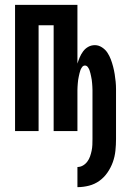

<svg xmlns="http://www.w3.org/2000/svg" viewBox="-20 -540 540 791"><path d="M299 231V148Q311 148 321.5 142Q332 136 339.5 126Q347 116 351 104.5Q355 93 357.5 81Q360 69 360.5 57Q361 45 361 33V-141Q361 -148 361 -155Q361 -162 361 -169Q361 -176 360.5 -183Q360 -190 359.5 -197Q359 -204 358 -211Q357 -218 355.5 -224.5Q354 -231 352.5 -238Q351 -245 348.5 -251.5Q346 -258 341.5 -264Q337 -270 330 -270Q323 -270 318.5 -264Q314 -258 311.5 -251.5Q309 -245 307.5 -238Q306 -231 304.5 -224.5Q303 -218 302 -211Q301 -204 300.5 -197Q300 -190 299.5 -183Q299 -176 299 -169Q299 -162 299 -155Q299 -148 299 -141V0H201V-436H139V0H42V-520H299V-278Q303 -291 308.5 -304Q314 -317 322.5 -328.5Q331 -340 343.5 -347Q356 -354 371 -354Q386 -354 400 -345Q414 -336 422.5 -323Q431 -310 436.5 -295.5Q442 -281 446 -265.5Q450 -250 452.5 -234.5Q455 -219 456.5 -203.5Q458 -188 458 -172.5Q458 -157 458 -141V33Q458 57 455.5 81Q453 105 445 127.5Q437 150 423 170.5Q409 191 389.5 205Q370 219 346.5 225Q323 231 299 231Z"/></svg>

Font: Iosevka
Style: Bold
Weight: 700
Monospace: yes
Designer: Belleve Invis
Foundry: Belleve Invis
Version: Version 32.5.0; ttfautohint (v1.8.4)